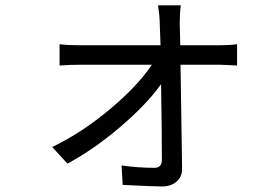

<svg xmlns="http://www.w3.org/2000/svg" viewBox="-20 -631 1040 713"><path d="M649.4 -462.9H793Q833 -462.9 860.4 -466.8V-387.7Q807.6 -390.6 794.9 -390.6H650.4Q656.2 -24.4 656.2 -6.8Q657.2 24.4 636.2 43Q615.2 61.5 581.1 61.5Q555.7 61.5 435.5 55.7L431.6 -16.6Q492.2 -7.8 553.7 -7.8Q581.1 -7.8 581.1 -37.1Q581.1 -158.2 578.1 -318.4Q525.4 -244.1 427.2 -160.2Q329.1 -76.2 230.5 -23.4L173.8 -85Q283.2 -137.7 387.2 -224.6Q491.2 -311.5 543.9 -390.6H277.3Q238.3 -390.6 201.2 -387.7V-466.8Q232.4 -462.9 275.4 -462.9H576.2Q574.2 -518.6 573.2 -543.9Q573.2 -572.3 566.4 -611.3H651.4Q647.5 -583 647.5 -543.9Z"/></svg>

Font: Gen Shin Gothic Monospace Regular
Style: Regular
Weight: 400
Designer: [Source Han Sans]
Ryoko NISHIZUKA  (kana & ideographs); Paul D. Hunt (Latin, Greek & Cyrillic); Wenlong ZHANG  (bopomofo
Version: Version 1.002.20150607